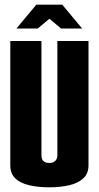

<svg xmlns="http://www.w3.org/2000/svg" viewBox="-20 -795 422 820"><path d="M190 5Q142 5 104 -4Q66 -13 45 -33.5Q24 -54 24 -89V-620H157V-131Q157 -122 160 -115Q163 -108 170.5 -103.5Q178 -99 190 -99Q203 -99 210.5 -103.5Q218 -108 221.5 -115.5Q225 -123 225 -131V-620H358V-89Q358 -54 336 -33.5Q314 -13 276 -4Q238 5 190 5ZM50 -673 135 -775H246L331 -673H241L191 -715L141 -673Z"/></svg>

Font: Smooch Sans ExtraBold
Style: Regular
Weight: 800
Designer: Robert E. Leuschke
Foundry: Robert E. Leuschke
Version: Version 1.010